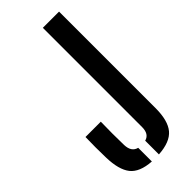

<svg xmlns="http://www.w3.org/2000/svg" viewBox="-257 -848 904 904"><g transform="rotate(-45 195.0 -396.0)"><path d="M210 8V-83.5Q245 -92.5 245 -139V-800H353V-158Q353 -74.5 320.8 -35.8Q288.5 3 210 8ZM163 8Q87 3 56.2 -36Q25.5 -75 23.5 -158Q21.5 -226.5 23.5 -294.5H125.5Q124.5 -260.5 124.5 -216.8Q124.5 -173 125.5 -139Q127 -92 163 -83Z"/></g></svg>

Font: Big Shoulders Stencil Display
Style: Bold
Weight: 700
Designer: Patric King
Foundry: XO Type Co
Version: Version 1.000